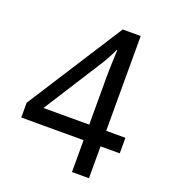

<svg xmlns="http://www.w3.org/2000/svg" viewBox="-129 -883 778 883"><g transform="rotate(20 260.0 -441.0)"><path d="M502 -249H408V-93H325V-249H20V-321L320 -789H408V-325H502ZM325 -325V-548Q325 -590 326.5 -626Q328 -662 329 -691H326Q317 -670 305 -648Q293 -626 282 -609L101 -325Z"/></g></svg>

Font: Noto Sans Kannada UI SemiCondensed
Style: Regular
Weight: 400
Width: 4
Designer: Jelle Bosma - Monotype Design Team
Foundry: Monotype Imaging Inc.
Version: Version 2.005; ttfautohint (v1.8.4.7-5d5b)